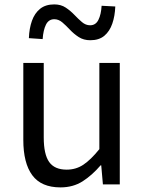

<svg xmlns="http://www.w3.org/2000/svg" viewBox="-20 -825 647 859"><path d="M250.7 13.4Q164.6 13.4 124.5 -40.9Q84.3 -95.1 84.3 -199.3V-543.4H175.7V-210.3Q175.7 -134.6 199.9 -100.3Q224.2 -66 278.3 -66Q319.9 -66 353 -88.1Q386 -110.1 424.5 -157.6V-543.4H515.9V0H440.4L432.9 -85.3H430.1Q392.1 -40.9 349.5 -13.7Q306.9 13.4 250.7 13.4ZM384.1 -645Q354 -645 332.2 -659.2Q310.4 -673.3 292.9 -692Q275.4 -710.7 258.8 -724.9Q242.2 -739 222.8 -739Q197.7 -739 185.6 -714.7Q173.6 -690.5 170.8 -650.1L109.2 -654.3Q110.8 -697.6 122.8 -731.7Q134.9 -765.9 159.4 -785.6Q184 -805.3 222.5 -805.3Q252.6 -805.3 273.9 -791.1Q295.2 -777 312.7 -758.6Q330.2 -740.2 346.8 -726.1Q363.4 -711.9 383.1 -711.9Q408.3 -711.9 420.3 -736.2Q432.4 -760.5 434.6 -799.2L495.8 -796Q494.2 -753.3 482.4 -719.2Q470.7 -685.1 446.9 -665Q423 -645 384.1 -645Z"/></svg>

Font: Noto Sans KR Thin
Style: Regular
Weight: 100
Designer: Ryoko NISHIZUKA 西塚涼子 (kana, bopomofo & ideographs); Paul D. Hunt (Latin, Greek & Cyrillic); Sandoll Communications 산돌커뮤니
Foundry: Adobe
Version: Version 2.004-H2;hotconv 1.0.118;makeotfexe 2.5.65603